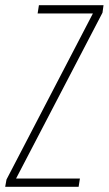

<svg xmlns="http://www.w3.org/2000/svg" viewBox="-48 -720 419 740"><path d="M-28 0 -23 -28 310 -668H97L102 -700H351L347 -671L14 -32H260L255 0Z"/></svg>

Font: Georama Condensed ExtraLight
Style: Italic
Weight: 200
Width: 3
Italic angle: -9°
Designer: Jean-Baptiste Levee
Foundry: Production Type
Version: Version 1.000